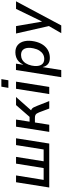

<svg xmlns="http://www.w3.org/2000/svg" viewBox="950 -1708 938 2879"><g transform="rotate(-90 1419.5 -269.0)"><path d="M47 0 126 -498H228L161 -84H338L405 -498H506L440 -84H617L683 -498H785L706 0Z M881 0 959 -498H1066L1034 -295H1106L1283 -498H1404L1187 -253L1177 -279Q1207 -274 1222 -264Q1237 -254 1247.5 -235.5Q1258 -217 1270 -185L1343 0H1231L1174 -152Q1165 -174 1156 -187.5Q1147 -201 1132 -208Q1117 -215 1090 -215H1022L988 0Z M1541 -613 1559 -718H1672L1655 -613ZM1448 0 1527 -498H1634L1555 0Z M1701 180 1809 -499H1904L1888 -391H1890Q1911 -434 1939 -459.5Q1967 -485 2001.5 -496.5Q2036 -508 2074 -508Q2143 -508 2185 -471.5Q2227 -435 2241 -370.5Q2255 -306 2238 -222Q2222 -147 2187 -95.5Q2152 -44 2102 -17.5Q2052 9 1989 9Q1931 9 1897.5 -19.5Q1864 -48 1854 -96L1852 -97L1808 180ZM1974 -75Q2014 -75 2045.5 -93.5Q2077 -112 2100 -148Q2123 -184 2134 -237Q2152 -324 2126.5 -373.5Q2101 -423 2035 -423Q1997 -423 1964.5 -405.5Q1932 -388 1909.5 -352.5Q1887 -317 1875 -263Q1858 -175 1883.5 -125Q1909 -75 1974 -75Z M2361 180 2477 -21 2476 31 2356 -498H2467L2534 -111H2537L2725 -498H2839L2477 180Z"/></g></svg>

Font: Nunito Sans 7pt SemiCondensed SemiBold
Style: Italic
Weight: 600
Width: 4
Italic angle: -9°
Designer: Vernon Adams
Foundry: Vernon Adams
Version: Version 3.101;gftools[0.9.27]